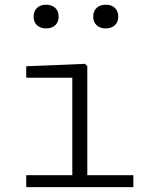

<svg xmlns="http://www.w3.org/2000/svg" viewBox="-20 -774 660 794"><path d="M279 0V-480L301.5 -452.5H88.5V-500L331.5 -510L341 -501V0ZM88.5 -49.5H531.5V0H88.5ZM119 -705.5Q119 -728.5 133.2 -741.5Q147.5 -754.5 171 -754.5Q194 -754.5 208.2 -741.5Q222.5 -728.5 222.5 -705.5Q222.5 -682.5 208.2 -669.5Q194 -656.5 171 -656.5Q147.5 -656.5 133.2 -669.5Q119 -682.5 119 -705.5ZM365.5 -705.5Q365.5 -728.5 379.8 -741.5Q394 -754.5 417.5 -754.5Q440.5 -754.5 454.8 -741.5Q469 -728.5 469 -705.5Q469 -682.5 454.8 -669.5Q440.5 -656.5 417.5 -656.5Q394 -656.5 379.8 -669.5Q365.5 -682.5 365.5 -705.5Z"/></svg>

Font: Monaspace Neon Var
Style: Regular
Weight: 400
Designer: Riley Cran and the Lettermatic Team
Version: Version 1.000 (Monaspace Neon Var)